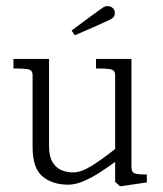

<svg xmlns="http://www.w3.org/2000/svg" viewBox="-20 -610 546 642"><path d="M89 -118.5V-357Q89 -368 84.5 -373Q80 -378 67.2 -379.5Q54.5 -381 25 -381V-413H144V-120.5Q144 -87 155.8 -67.8Q167.5 -48.5 185.5 -41Q203.5 -33.5 224.5 -33.5Q250.5 -33.5 284.5 -54.2Q318.5 -75 370.5 -116L376.5 -76.5Q338 -49 312 -32.2Q286 -15.5 259 -4Q232 7.5 208 7.5Q155.5 7.5 122.2 -20Q89 -47.5 89 -118.5ZM365 -2V-357Q365 -368 360.5 -373Q356 -378 343.2 -379.5Q330.5 -381 301 -381V-413H419.5V-55Q419.5 -42 423 -36.2Q426.5 -30.5 437 -28.5Q447.5 -26.5 471 -26.5V0L381.5 13ZM324.5 -585Q328.5 -587.5 332 -588.5Q335.5 -589.5 340 -589.5Q350 -589.5 357 -583.2Q364 -577 364 -567Q364 -558.5 360.2 -553.5Q356.5 -548.5 348.5 -544.5Q327.5 -534.5 291.2 -518.5Q255 -502.5 230 -492L219.5 -508Q240.5 -524 279.8 -552.8Q319 -581.5 324.5 -585Z"/></svg>

Font: Didactic
Style: Regular
Weight: 400
Designer: Tyler Finck
Foundry: Etcetera Type Co
Version: Version 3.007;FEAKit 1.0